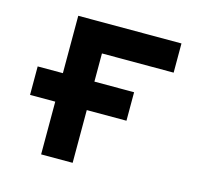

<svg xmlns="http://www.w3.org/2000/svg" viewBox="-85 -643 771 736"><g transform="rotate(15 300.0 -275.0)"><path d="M38.3 -209.3V-322.3H420.9V-209.3ZM138.3 0V-550H547.9V-434.1H263.4V0Z"/></g></svg>

Font: Pitagon Sans Mono
Style: Regular
Weight: 400
Monospace: yes
Designer: Travis Tran
Foundry: Pitagon
Version: Version 1.001;gftools[0.9.26]